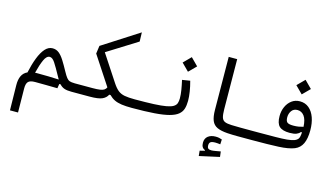

<svg xmlns="http://www.w3.org/2000/svg" viewBox="-107 -1091 3144 1796"><g transform="rotate(15 1465.0 -193.0)"><path d="M71.3 319.3 67.4 76.2Q66.4 22.9 83.3 -12.9Q100.1 -48.8 137.7 -65.9Q155.3 -147.5 179.7 -210.4Q204.1 -273.4 235.8 -309.1Q267.6 -344.7 307.6 -344.7Q343.3 -344.7 369.6 -323.5Q396 -302.2 421.1 -262.5Q446.3 -222.7 477.1 -166Q497.1 -129.4 511.2 -111.3Q525.4 -93.3 542.2 -87.6Q559.1 -82 585.9 -82Q603.5 -82 611.3 -73.7Q619.1 -65.4 619.1 -43.9Q619.1 -17.1 608.4 -7.3Q597.7 2.4 580.1 2.4Q538.1 2.4 512 -6.6Q485.8 -15.6 465.3 -38.6L453.1 -38.1L446.3 4.9Q388.7 3.9 330.6 3.2Q272.5 2.4 230 2.4Q181.2 2.4 163.6 22Q146 41.5 146.5 87.4L149.4 319.3ZM437.5 -77.1Q430.2 -89.4 420.9 -106.4Q377.9 -185.1 353 -222.7Q328.1 -260.3 302.2 -260.3Q271.5 -260.3 249.3 -211.2Q227.1 -162.1 207 -81.5Q216.8 -82 227.5 -82Q279.3 -82 336.7 -80.8Q394 -79.6 437.5 -77.1Z M1166 2.4Q1106.9 2.4 1066.2 -3.4Q1025.4 -9.3 996.3 -23.4Q967.3 -37.6 942.9 -62.5H930.2Q915.5 -31.2 878.9 -14.4Q842.3 2.4 757.8 2.4H580.1L585.9 -81.5H762.2Q810.1 -81.5 836.4 -85.7Q862.8 -89.8 875.7 -99.1Q888.7 -108.4 896 -124L712.9 -402.8L723.6 -479.5L1074.2 -704.6L1076.7 -616.2L787.6 -435.5L955.6 -179.7Q982.9 -138.2 1009 -117.2Q1035.2 -96.2 1072.8 -89.1Q1110.4 -82 1171.9 -82Q1183.6 -82 1189.5 -71.3Q1195.3 -60.5 1195.3 -45.9Q1195.3 -18.1 1186 -7.8Q1176.8 2.4 1166 2.4Z M1166 2.4Q1151.4 2.4 1151.4 -43Q1151.4 -64 1157.7 -73Q1164.1 -82 1171.9 -82Q1283.2 -82 1357.2 -85.4Q1431.2 -88.9 1475.3 -96.9Q1519.5 -105 1541.5 -118.7Q1563.5 -132.3 1570.6 -152.3Q1577.6 -172.4 1577.6 -200.2Q1577.6 -236.3 1570.3 -280.8Q1563 -325.2 1552.2 -372.6L1628.4 -384.8Q1642.6 -333 1650.1 -285.2Q1657.7 -237.3 1657.7 -197.8Q1657.7 -153.3 1647.5 -120.1Q1637.2 -86.9 1608.6 -63.5Q1580.1 -40 1525.6 -25.4Q1471.2 -10.7 1383.3 -4.2Q1295.4 2.4 1166 2.4ZM1585.9 -460.4 1515.6 -530.8 1585.9 -601.6 1656.2 -530.8Z M2337.9 2.4Q2326.7 2.4 2315.7 2.4Q2304.7 2.4 2293.9 2.4Q2236.3 2.4 2186 2.2Q2135.7 2 2089.8 -1Q2027.3 -5.4 1990.7 -22.5Q1954.1 -39.6 1938.5 -77.6Q1922.9 -115.7 1922.4 -182.1L1918.5 -693.4H2000.5L2004.4 -209Q2004.9 -157.7 2012.9 -131.3Q2021 -105 2043.2 -95.2Q2065.4 -85.4 2108.4 -84Q2149.9 -82.5 2195.6 -82.3Q2241.2 -82 2300.3 -82Q2310.5 -82 2321.5 -82Q2332.5 -82 2343.8 -82Q2367.2 -82 2367.2 -43.9Q2367.2 -19 2359.6 -8.3Q2352.1 2.4 2337.9 2.4ZM1887.7 274.9 1882.8 224.6 1929.7 212.9V206.5Q1893.1 193.8 1893.1 144.5Q1893.1 102.5 1921.1 80.6Q1949.2 58.6 1994.6 58.6Q2013.7 58.6 2028.3 61.8Q2043 64.9 2056.2 69.8L2053.7 117.2Q2042 115.7 2029.5 114.5Q2017.1 113.3 2005.9 113.3Q1972.2 113.3 1959.5 123Q1946.8 132.8 1946.8 154.3Q1946.8 176.8 1956.5 185.1Q1966.3 193.4 1987.3 193.4Q2002.4 193.4 2027.8 188.7Q2053.2 184.1 2075.7 180.2L2082 231.9Z M2335.9 2.4 2343.3 -82Q2347.2 -82 2351.3 -82Q2355.5 -82 2359.4 -82Q2467.8 -82 2536.1 -82.8Q2604.5 -83.5 2645.8 -87.4Q2687 -91.3 2714.4 -101.1Q2736.8 -109.4 2748.8 -125Q2760.7 -140.6 2763.2 -189L2752 -188.5Q2740.7 -173.3 2717.8 -163.8Q2694.8 -154.3 2651.4 -154.3Q2582 -154.3 2551.5 -183.1Q2521 -211.9 2521 -282.7Q2521 -331.5 2539.6 -372.8Q2558.1 -414.1 2591.8 -439.2Q2625.5 -464.4 2670.4 -464.4Q2722.2 -464.4 2758.5 -434.1Q2794.9 -403.8 2814.2 -350.1Q2833.5 -296.4 2833.5 -226.6Q2833.5 -146.5 2810.8 -97.9Q2788.1 -49.3 2738.3 -28.8Q2683.1 -6.8 2585.9 -2.2Q2488.8 2.4 2335.9 2.4ZM2763.7 -242.7Q2760.3 -312.5 2734.9 -346.2Q2709.5 -379.9 2669.4 -379.9Q2632.3 -379.9 2612.8 -352.8Q2593.3 -325.7 2593.3 -289.6Q2593.3 -254.9 2608.2 -241.7Q2623 -228.5 2667.5 -228.5Q2696.3 -228.5 2719 -232.4Q2741.7 -236.3 2763.7 -242.7ZM2668.5 -531.2 2598.1 -601.6 2668.5 -672.4 2738.8 -601.6Z"/></g></svg>

Font: Cascadia Mono SemiLight
Style: Regular
Weight: 350
Monospace: yes
Designer: Aaron Bell
Foundry: Saja Typeworks
Version: Version 2404.023; ttfautohint (v1.8.4)